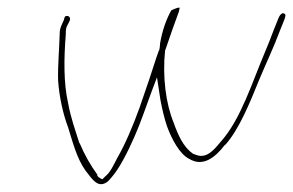

<svg xmlns="http://www.w3.org/2000/svg" viewBox="-20 -492 762 499"><path d="M135 -401C134 -363 130 -321 131 -283C134 -240 144 -195 157 -161C170 -119 180 -80 202 -49C220 -26 235 0 261 -21C263 -23 266 -27 269 -30C290 -53 313 -99 330 -138C346 -174 359 -214 374 -254L388 -291L397 -232C402 -206 407 -185 414 -164C426 -131 447 -91 472 -79C507 -58 538 -81 565 -116H566C602 -157 629 -224 655 -288C673 -331 691 -368 707 -411L719 -441C723 -452 723 -455 718 -457C713 -460 706 -452 703 -443L691 -413C684 -394 676 -374 668 -355C636 -280 606 -182 554 -124C544 -113 527 -88 505 -87C499 -86 490 -89 483 -92H482L481 -93C456 -110 442 -143 431 -174C411 -223 402 -292 409 -361L410 -363C422 -399 434 -432 445 -462L447 -472C444 -473 435 -470 425 -465C412 -441 402 -414 396 -379C396 -374 395 -367 394 -362L393 -361C384 -337 377 -312 369 -289L343 -213C326 -166 306 -118 284 -80C275 -63 267 -44 253 -33L246 -26C241 -28 235 -32 233 -35V-36V-38C215 -63 200 -89 187 -120H186V-121C176 -153 164 -185 157 -224C145 -276 146 -341 151 -403C151 -413 151 -420 156 -428C161 -437 163 -442 162 -444C161 -451 153 -452 149 -449C148 -447 147 -446 146 -440C140 -426 135 -420 135 -401Z"/></svg>

Font: Stray Cat
Style: ExLtObl
Weight: 200
Version: Version 1.0